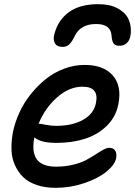

<svg xmlns="http://www.w3.org/2000/svg" viewBox="-20 -859 651 926"><path d="M454.1 -838.9Q510.3 -838.9 547.6 -818.6Q585 -798.3 599.4 -767.3Q613.8 -736.3 610.8 -698.2Q607.9 -667.5 593.3 -652.8Q578.6 -638.2 556.2 -638.2Q537.6 -638.2 528.8 -648.4Q520 -658.7 518.1 -686Q515.1 -743.2 443.8 -743.2Q368.7 -743.2 340.8 -686Q326.7 -656.2 313.7 -644.5Q300.8 -632.8 282.2 -632.8Q254.4 -632.8 244.4 -651.1Q234.4 -669.4 243.2 -698.2Q261.2 -763.7 313.7 -801.3Q366.2 -838.9 454.1 -838.9ZM248 46.9Q197.3 46.9 157 33.2Q116.7 19.5 91.8 -4.9Q66.9 -29.3 51.8 -63Q36.6 -96.7 35.4 -136.5Q34.2 -176.3 42 -220.2Q51.8 -268.6 73.5 -315.9Q95.2 -363.3 128.2 -404.5Q161.1 -445.8 200.7 -477.5Q240.2 -509.3 289.1 -527.6Q337.9 -545.9 388.2 -545.9Q479 -545.9 523.7 -495.4Q568.4 -444.8 550.8 -356Q538.6 -294.4 494.6 -251.7Q450.7 -209 389.2 -189.5Q327.6 -169.9 252.9 -169.9Q174.3 -169.9 146 -196.8Q117.2 -55.2 250 -55.2Q293.9 -55.2 332 -64.5Q370.1 -73.7 395.3 -87.2Q420.4 -100.6 440.7 -114Q460.9 -127.4 477.8 -136.7Q494.6 -146 506.8 -146Q526.9 -146 535.6 -132.6Q544.4 -119.1 540 -95.2Q533.2 -63.5 492.9 -30.8Q452.6 2 386 24.4Q319.3 46.9 248 46.9ZM168.9 -262.2Q175.3 -262.2 201.2 -257.1Q227.1 -252 250 -252Q329.6 -252 381.3 -281.5Q433.1 -311 442.9 -362.8Q458.5 -440.9 377.9 -440.9Q314 -440.9 255.6 -389.6Q197.3 -338.4 166 -262.2Z"/></svg>

Font: Shantell Sans Irregular
Style: Italic
Weight: 500
Italic angle: -11.31°
Designer: Stephen Nixon, Anya Danilova, Shantell Martin
Foundry: Arrow Type
Version: Version 1.006;[9816181b4]